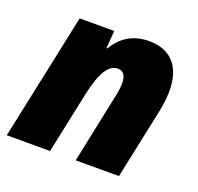

<svg xmlns="http://www.w3.org/2000/svg" viewBox="-104 -675 813 788"><g transform="rotate(20 303.0 -281.5)"><path d="M2 0H191L248 -270C269 -368 298 -413 337 -413C372 -413 382 -378 368 -311L303 0H492L556 -304C592 -467 541 -563 420 -563C356 -563 304 -537 268 -476H264L270 -553H119Z"/></g></svg>

Font: Noto Sans Black
Style: Italic
Weight: 900
Italic angle: -12°
Designer: Monotype Design Team
Foundry: Monotype Imaging Inc.
Version: Version 2.013